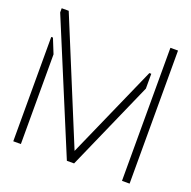

<svg xmlns="http://www.w3.org/2000/svg" viewBox="-122 -805 924 927"><g transform="rotate(20 340.0 -342.0)"><path d="M41 0V-536.1H49.8L80.1 -460.9V0ZM41 -662.1V-683.6H77.1L335 -57.6L545.9 -534.2H555.7V-458L353.5 0H316.4ZM599.6 0V-683.6H638.7V0Z"/></g></svg>

Font: Post No Bills Colombo
Style: Light
Weight: 400
Designer: Kosala Senevirathne, Siva Puranthara, Lasantha Premarathna, Tharique Azeez
Foundry: Mooniak
Version: Version 1.220 ; ttfautohint (v1.5)